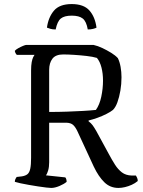

<svg xmlns="http://www.w3.org/2000/svg" viewBox="-20 -925 705 945"><path d="M232 0Q225 0 207.5 -2Q190 -4 167.5 -7.5Q145 -11 122 -15Q99 -19 80.5 -23Q62 -27 53 -30Q53 -38 56 -44Q59 -50 62 -54L88 -57Q106 -60 115.5 -68Q125 -76 129 -95Q133 -114 133 -148V-578Q133 -603 136 -619Q139 -635 143.5 -644Q148 -653 150 -655H63Q59 -658 56 -664.5Q53 -671 53 -675Q58 -681 69.5 -687.5Q81 -694 93 -699Q105 -704 110 -704H440Q462 -699 484 -688.5Q506 -678 526.5 -665.5Q547 -653 560 -639Q569 -621 573.5 -596Q578 -571 578 -545Q578 -511 572.5 -479Q567 -447 558 -422Q549 -397 536 -384Q525 -375 504.5 -364.5Q484 -354 460.5 -345.5Q437 -337 416 -332V-328Q428 -319 435.5 -309Q443 -299 454 -280L515 -168Q531 -138 546 -114.5Q561 -91 580 -76.5Q599 -62 628 -61H649Q651 -57 654.5 -50.5Q658 -44 658 -34Q645 -23 628.5 -15.5Q612 -8 595 -4Q578 0 563 0Q522 0 493.5 -28Q465 -56 442 -104L361 -279Q351 -300 340 -310Q329 -320 308 -321H222V-126Q222 -103 217 -86Q212 -69 206 -62L301 -52Q304 -50 306 -43.5Q308 -37 308 -30Q295 -19 272.5 -9.5Q250 0 232 0ZM222 -374Q268 -374 310 -375.5Q352 -377 388 -379Q424 -381 452 -384Q470 -409 478.5 -449Q487 -489 487 -528Q487 -563 479.5 -592.5Q472 -622 457 -640Q437 -646 406.5 -649.5Q376 -653 345 -655Q314 -657 291 -657Q254 -657 238 -636Q222 -615 222 -581ZM333 -905Q392 -905 420 -873.5Q448 -842 455 -789Q450 -786 438.5 -783Q427 -780 412 -780Q405 -820 387 -834Q369 -848 333 -848Q297 -848 279.5 -834Q262 -820 254 -780Q239 -780 228.5 -783Q218 -786 211 -789Q218 -840 245.5 -872.5Q273 -905 333 -905Z"/></svg>

Font: Texturina Medium 12pt Light
Style: Regular
Weight: 300
Version: Version 1.002